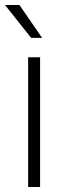

<svg xmlns="http://www.w3.org/2000/svg" viewBox="-38 -751 254 771"><path d="M-18 -731H40L131 -599H87ZM75 -521H123V0H75Z"/></svg>

Font: Freesentation 2 ExtraLight
Style: Regular
Weight: 260
Designer: glyphs from Roboto by Christian Robertson / Hangul glyphs from Noto Sans CJK(Source Han Sans) by Jang Soo-young and Kang
Foundry: PT&
Version: Version 2.001